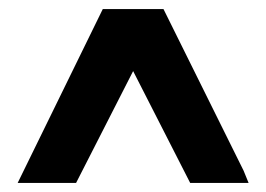

<svg xmlns="http://www.w3.org/2000/svg" viewBox="-20 -751 588 424"><path d="M518 -374 529 -347H400L274 -594L148 -347H19L207 -731H341Z"/></svg>

Font: SUIT Heavy
Style: Regular
Weight: 900
Designer: Sunn Youn; Korean Glyphs from Source Han Sans (Sandoll Communications; Soo-young Jang, Joo-yeon Kang)
Foundry: Sunn
Version: Version 1.006